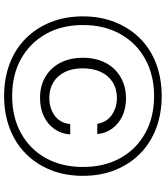

<svg xmlns="http://www.w3.org/2000/svg" viewBox="42 -818 786 909"><g transform="rotate(90 434.5 -363.0)"><path d="M443 -160Q386 -160 343 -185.5Q300 -211 276.5 -256.5Q253 -302 253 -362Q253 -424 276.5 -469.5Q300 -515 344 -541Q388 -567 446 -567Q492 -567 528.5 -550Q565 -533 588 -502Q611 -471 614 -431H566Q557 -478 522 -501Q487 -524 444 -524Q400 -524 368 -503.5Q336 -483 319.5 -446.5Q303 -410 303 -362Q303 -313 320.5 -277.5Q338 -242 369.5 -223Q401 -204 443 -204Q492 -204 527 -229.5Q562 -255 567 -303H616Q613 -261 590.5 -228.5Q568 -196 530 -178Q492 -160 443 -160ZM434 10Q350 10 280.5 -16.5Q211 -43 161.5 -92.5Q112 -142 84.5 -210.5Q57 -279 57 -363Q57 -447 84.5 -515.5Q112 -584 161.5 -633.5Q211 -683 280.5 -709.5Q350 -736 434 -736Q518 -736 587.5 -709.5Q657 -683 707 -633.5Q757 -584 784.5 -515.5Q812 -447 812 -363Q812 -279 784.5 -210.5Q757 -142 707 -92.5Q657 -43 587.5 -16.5Q518 10 434 10ZM434 -28Q534 -28 610 -70Q686 -112 728 -187.5Q770 -263 770 -363Q770 -464 728 -540Q686 -616 610 -658Q534 -700 434 -700Q335 -700 259 -658Q183 -616 140.5 -540Q98 -464 98 -363Q98 -263 140.5 -187.5Q183 -112 258.5 -70Q334 -28 434 -28Z"/></g></svg>

Font: Mona Sans ExtraLight Light
Style: Regular
Weight: 300
Version: Version 2.000